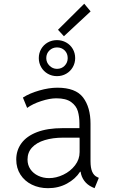

<svg xmlns="http://www.w3.org/2000/svg" viewBox="-20 -987 602 1015"><path d="M65.9 -143.6Q65.9 -192.4 93.5 -230Q121.1 -267.6 176 -288.6Q231 -309.6 311 -309.6H399.9V-333.5Q399.9 -370.1 391.6 -398.9Q383.3 -427.7 356.2 -447.5Q329.1 -467.3 277.8 -467.3Q242.7 -467.3 197.8 -452.6Q152.8 -438 123.5 -416.5L101.1 -471.2Q135.7 -493.7 187.3 -508.5Q238.8 -523.4 283.2 -523.4Q379.9 -523.4 419.2 -471.7Q458.5 -419.9 458.5 -333V-134.3Q458.5 -99.6 467.5 -78.9Q476.6 -58.1 495.1 -50.3L502.4 -46.9L480 7.8L466.8 2Q441.4 -9.8 425.5 -31.2Q409.7 -52.7 406.2 -79.1H403.3Q378.9 -41 334.2 -16.6Q289.6 7.8 233.9 7.8Q186.5 7.8 148.2 -11Q109.9 -29.8 87.9 -64.2Q65.9 -98.6 65.9 -143.6ZM185.1 -679.7Q185.1 -706.5 197.8 -728.3Q210.4 -750 232.4 -762.5Q254.4 -774.9 281.2 -774.9Q307.6 -774.9 329.8 -762.5Q352.1 -750 364.7 -728.3Q377.4 -706.5 377.4 -679.7Q377.4 -653.8 364.7 -631.8Q352.1 -609.9 330.1 -597.2Q308.1 -584.5 281.2 -584.5Q254.4 -584.5 232.4 -597.2Q210.4 -609.9 197.8 -631.8Q185.1 -653.8 185.1 -679.7ZM337.9 -679.7Q337.9 -704.6 321.8 -720.5Q305.7 -736.3 281.2 -736.3Q257.8 -736.3 241.2 -720.2Q224.6 -704.1 224.6 -679.7Q224.6 -656.7 241.5 -639.9Q258.3 -623 281.2 -623Q305.7 -623 321.8 -639.6Q337.9 -656.2 337.9 -679.7ZM286.6 -829.6 425.3 -967.3 459 -926.8 317.9 -795.4ZM239.3 -45.4Q277.3 -45.4 314.9 -63.5Q352.5 -81.5 376.7 -113Q400.9 -144.5 400.9 -183.1V-253.9L400.4 -259.3H314Q259.3 -259.3 216.6 -246.3Q173.8 -233.4 149.7 -207.5Q125.5 -181.6 125.5 -143.6Q125.5 -114.7 140.6 -92.5Q155.8 -70.3 181.9 -57.9Q208 -45.4 239.3 -45.4Z"/></svg>

Font: Reddit Mono Light
Style: Regular
Weight: 300
Monospace: yes
Designer: Stephen Hutchings
Foundry: Reddit
Version: Version 1.011